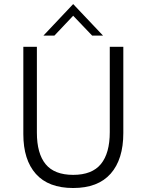

<svg xmlns="http://www.w3.org/2000/svg" viewBox="-20 -921 724 948"><path d="M194.3 -745.1 341.3 -900.9 488.8 -745.1H435.1L341.3 -843.3L248.5 -745.1ZM341.3 7.3Q219.2 7.3 157.2 -62.3Q95.2 -131.8 95.2 -258.8V-689.9H162.1V-266.1Q162.1 -163.1 205.3 -110.4Q248.5 -57.6 341.3 -57.6Q434.6 -57.6 478.3 -111.1Q522 -164.6 522 -268.6V-689.9H588.9V-264.2Q588.9 -134.3 526.4 -63.5Q463.9 7.3 341.3 7.3Z"/></svg>

Font: HK Grotesk Legacy
Style: Regular
Weight: 400
Designer: Alfredo Marco Pradil
Foundry: Hanken Design Co.
Version: Version 2.022;PS 002.022;hotconv 1.0.88;makeotf.lib2.5.64775